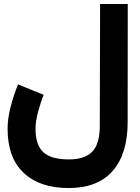

<svg xmlns="http://www.w3.org/2000/svg" viewBox="-20 -702 712 976"><path d="M201.7 -220.2Q185.5 -178.7 173.1 -131.8Q160.6 -85 160.6 -46.9Q160.6 35.2 200.4 71.8Q240.2 108.4 329.6 108.4Q411.1 108.4 449.2 68.8Q487.3 29.3 487.3 -62.5L488.8 -681.6H629.4L628.9 -81.5Q628.9 80.1 552.7 167Q476.6 253.9 329.1 253.9Q182.1 253.9 100.3 176.8Q18.6 99.6 18.6 -47.4Q18.6 -99.6 34.2 -159.7Q49.8 -219.7 71.8 -272.9Z"/></svg>

Font: Vazir Black FD
Style: Black-FD
Weight: 900
Designer: Saber Rastikerdar
Foundry: Saber Rastikerdar
Version: Version 30.0.0